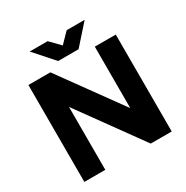

<svg xmlns="http://www.w3.org/2000/svg" viewBox="-195 -1039 1163 1201"><g transform="rotate(-30 386.5 -438.5)"><path d="M71.1 -700H229.7L550.8 -256.1V-700H702.2V0H550.8L222.5 -454.3V0H71.1ZM317 -740.7 449.8 -877.2H579.8L454.8 -736.8H317ZM182.6 -877.2H312.6L445.4 -740.7V-736.8H307.7Z"/></g></svg>

Font: Oak Sans Light
Style: Regular
Weight: 400
Designer: Erik Kennedy, Walven
Foundry: Erik Kennedy, Walven
Version: Version 1.100;Glyphs 3.1.2 (3151)